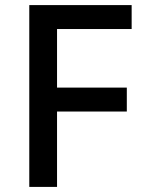

<svg xmlns="http://www.w3.org/2000/svg" viewBox="-20 -734 569 754"><path d="M204 0H95V-714H497V-620H204V-390H478V-296H204Z"/></svg>

Font: Noto Sans Nag Mundari Medium
Style: Regular
Weight: 500
Version: Version 1.000